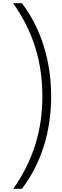

<svg xmlns="http://www.w3.org/2000/svg" viewBox="-20 -813 388 1201"><path d="M300 -210C300 -428 239 -633 117 -793H62C191 -610 245 -422 245 -210C245 -2 190 187 63 368H117C239 208 300 7 300 -210Z"/></svg>

Font: Noto Sans Kannada ExtraCondensed Light
Style: Regular
Weight: 300
Width: 2
Designer: Jelle Bosma - Monotype Design Team
Foundry: Monotype Imaging Inc.
Version: Version 2.005